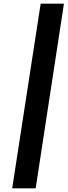

<svg xmlns="http://www.w3.org/2000/svg" viewBox="-20 -805 366 1039"><path d="M200 -785H326L173 214H46Z"/></svg>

Font: Von Semi
Style: Italic
Weight: 600
Version: Version 4.000; ttfautohint (v1.8.4.7-5d5b)